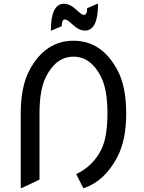

<svg xmlns="http://www.w3.org/2000/svg" viewBox="-20 -959 750 999"><path d="M87.9 19.5V-368.7Q87.9 -510.7 134.8 -596.7Q216.8 -747.1 362.3 -747.1Q508.3 -747.1 589.8 -596.7Q636.7 -510.7 636.7 -368.7Q636.7 -229 589.8 -140.6Q523.9 -16.6 418 19.5H413.1L376.5 -53.2Q463.4 -94.2 505.9 -178.7Q539.1 -243.7 539.1 -368.7Q539.1 -492.7 505.9 -558.6Q453.1 -664.1 362.3 -664.1Q271.5 -664.1 218.8 -558.6Q185.5 -492.7 185.5 -368.7V-24.4L92.8 19.5ZM244.6 -799.8Q244.6 -939.5 313.5 -939.5Q344.7 -939.5 380.4 -905.3Q405.3 -881.3 417 -881.3Q433.6 -881.3 433.6 -916.5L487.3 -939.5H490.2Q490.2 -799.8 421.4 -799.8Q390.1 -799.8 354.5 -834Q329.6 -857.9 317.9 -857.9Q301.3 -857.9 301.3 -822.8L247.6 -799.8Z"/></svg>

Font: Nova Oval
Style: Book
Weight: 400
Version: Version 2.000